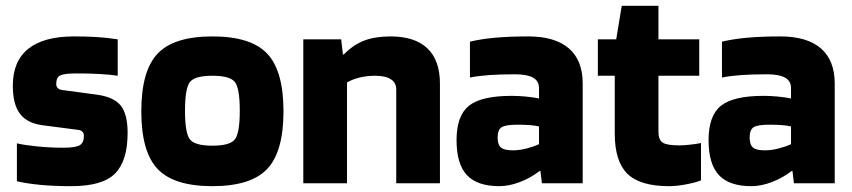

<svg xmlns="http://www.w3.org/2000/svg" viewBox="-20 -629 2926 659"><path d="M244 -377Q202 -377 187.5 -370.5Q173 -364 173 -341Q173 -332 178.5 -326.5Q184 -321 194 -320L313 -304Q371 -296 394.5 -266.5Q418 -237 418 -173Q418 -77 375 -33.5Q332 10 225 10Q166 10 118.5 5.5Q71 1 38 -7V-137Q63 -131 107.5 -126.5Q152 -122 198 -122Q239 -122 253.5 -130.5Q268 -139 268 -163Q268 -171 263 -176.5Q258 -182 250 -183L127 -199Q73 -206 48.5 -238.5Q24 -271 24 -335Q24 -419 77 -461.5Q130 -504 234 -504Q275 -504 310 -502Q345 -500 384 -494V-369Q359 -373 322 -375Q285 -377 244 -377Z M953 -247Q953 -108 897 -49Q841 10 709 10Q577 10 521 -49Q465 -108 465 -247Q465 -386 521 -445Q577 -504 709 -504Q841 -504 897 -445Q953 -386 953 -247ZM615 -249Q615 -173 631.5 -151Q648 -129 709 -129Q770 -129 786.5 -151Q803 -173 803 -249Q803 -325 786.5 -347Q770 -369 709 -369Q648 -369 631.5 -347Q615 -325 615 -249Z M1171 0H1021V-494H1151L1157 -442H1160Q1192 -475 1229.5 -489.5Q1267 -504 1320 -504Q1404 -504 1447 -463Q1490 -422 1490 -342V0H1340V-322Q1340 -345 1321.5 -357Q1303 -369 1267 -369Q1240 -369 1215 -363Q1190 -357 1171 -346Z M1694 10Q1618 10 1582.5 -28Q1547 -66 1547 -148Q1547 -232 1589.5 -266Q1632 -300 1736 -300Q1760 -300 1785.5 -297.5Q1811 -295 1830 -291V-327Q1830 -351 1809.5 -362.5Q1789 -374 1747 -374Q1699 -374 1661.5 -371.5Q1624 -369 1593 -363V-486Q1630 -495 1679 -499.5Q1728 -504 1793 -504Q1885 -504 1932.5 -463Q1980 -422 1980 -342V0H1840L1835 -42H1832Q1801 -18 1764 -4Q1727 10 1694 10ZM1756 -201Q1716 -201 1702 -192.5Q1688 -184 1688 -157Q1688 -132 1699.5 -122.5Q1711 -113 1740 -113Q1762 -113 1786 -119Q1810 -125 1830 -134V-195Q1818 -198 1800 -199.5Q1782 -201 1756 -201Z M2090 -369H2032V-494H2095L2114 -609H2240V-494H2380V-369H2240V-177Q2240 -149 2254.5 -139.5Q2269 -130 2312 -130Q2327 -130 2349 -132.5Q2371 -135 2386 -138V-10Q2370 -3 2336.5 3.5Q2303 10 2277 10Q2177 10 2133.5 -32.5Q2090 -75 2090 -171Z M2559 10Q2483 10 2447.5 -28Q2412 -66 2412 -148Q2412 -232 2454.5 -266Q2497 -300 2601 -300Q2625 -300 2650.5 -297.5Q2676 -295 2695 -291V-327Q2695 -351 2674.5 -362.5Q2654 -374 2612 -374Q2564 -374 2526.5 -371.5Q2489 -369 2458 -363V-486Q2495 -495 2544 -499.5Q2593 -504 2658 -504Q2750 -504 2797.5 -463Q2845 -422 2845 -342V0H2705L2700 -42H2697Q2666 -18 2629 -4Q2592 10 2559 10ZM2621 -201Q2581 -201 2567 -192.5Q2553 -184 2553 -157Q2553 -132 2564.5 -122.5Q2576 -113 2605 -113Q2627 -113 2651 -119Q2675 -125 2695 -134V-195Q2683 -198 2665 -199.5Q2647 -201 2621 -201Z"/></svg>

Font: Blinker
Style: Bold
Weight: 700
Designer: Juergen Huber
Foundry: supertype
Version: Version 1.015;PS 1.15;hotconv 1.0.88;makeotf.lib2.5.647800; 